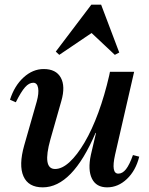

<svg xmlns="http://www.w3.org/2000/svg" viewBox="-20 -793 643 826"><path d="M164 13Q102 13 81 -34.5Q60 -82 84 -167L138 -356Q148 -392 144 -414.5Q140 -437 123 -437Q105 -437 88 -418Q71 -399 48 -353L23 -364Q42 -424 81.5 -460Q121 -496 168 -496Q221 -496 241.5 -459Q262 -422 244 -359L197 -194Q161 -66 217 -66Q247 -66 279.5 -96Q312 -126 344 -180.5Q376 -235 403 -308.5Q430 -382 450 -469L453 -484H557L475 -127Q457 -46 489 -46Q507 -46 522 -65Q537 -84 552 -126L579 -119Q564 -59 526 -23Q488 13 441 13Q394 13 375.5 -24.5Q357 -62 371 -127L393 -221H391Q291 13 164 13ZM235 -557 220 -571 373 -773H415L493 -567L474 -557L374 -651Z"/></svg>

Font: Platypi
Style: Italic
Weight: 400
Italic angle: -13°
Designer: David Sargent
Foundry: Bolt Cutter Type
Version: Version 1.200; ttfautohint (v1.8.4.7-5d5b)